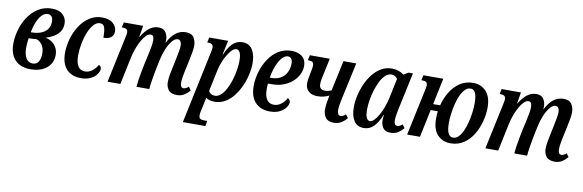

<svg xmlns="http://www.w3.org/2000/svg" viewBox="-53 -997 5103 1682"><g transform="rotate(10 2498.5 -156.0)"><path d="M209 10Q117 10 69 -41Q21 -92 21 -184Q21 -243 38.5 -306.5Q56 -370 91.5 -424Q127 -478 180 -512Q233 -546 303 -546Q366 -546 399.5 -514.5Q433 -483 433 -434Q433 -379 395 -341.5Q357 -304 291 -286Q345 -273 374.5 -237Q404 -201 404 -151Q404 -102 379 -65.5Q354 -29 310 -9.5Q266 10 209 10ZM274 -493Q246 -493 222.5 -469Q199 -445 181.5 -403.5Q164 -362 154 -310H163Q206 -310 242 -323Q278 -336 299.5 -363.5Q321 -391 321 -435Q321 -465 308 -479Q295 -493 274 -493ZM217 -43Q253 -43 269.5 -71Q286 -99 286 -143Q286 -191 265 -220.5Q244 -250 213 -259Q199 -257 182.5 -256Q166 -255 145 -255Q141 -227 139.5 -206Q138 -185 138 -169Q138 -111 158.5 -77Q179 -43 217 -43Z M656 10Q573 10 527 -40Q481 -90 481 -184Q481 -246 499 -309.5Q517 -373 552 -427Q587 -481 636.5 -513.5Q686 -546 747 -546Q813 -546 846.5 -516Q880 -486 880 -443Q880 -411 857.5 -392Q835 -373 789 -373Q789 -435 779.5 -464Q770 -493 739 -493Q708 -493 682.5 -464.5Q657 -436 638 -389.5Q619 -343 608.5 -288Q598 -233 598 -181Q598 -120 618 -87Q638 -54 681 -54Q715 -54 744 -76Q773 -98 792 -132Q814 -122 814 -99Q814 -78 796.5 -52.5Q779 -27 743.5 -8.5Q708 10 656 10Z M1509 10Q1455 10 1433.5 -19.5Q1412 -49 1412 -87Q1412 -104 1414.5 -127.5Q1417 -151 1425 -187L1448 -298Q1456 -336 1462 -369.5Q1468 -403 1468 -424Q1468 -444 1459.5 -458.5Q1451 -473 1433 -473Q1408 -473 1383 -442Q1358 -411 1338.5 -364Q1319 -317 1309 -267L1296 -206Q1290 -175 1283 -138Q1276 -101 1270.5 -65Q1265 -29 1263 0H1149Q1151 -27 1156.5 -63.5Q1162 -100 1169.5 -139.5Q1177 -179 1184 -213L1203 -298Q1209 -324 1216 -362Q1223 -400 1223 -425Q1223 -441 1217.5 -456.5Q1212 -472 1193 -472Q1172 -472 1151.5 -451Q1131 -430 1112 -395.5Q1093 -361 1078.5 -320Q1064 -279 1056 -239L1006 0H892L979 -409Q982 -423 984 -433.5Q986 -444 986 -453Q986 -474 974.5 -482Q963 -490 942 -490H932L942 -536H1114L1097 -435H1100Q1131 -488 1168 -517Q1205 -546 1250 -546Q1296 -546 1315 -516Q1334 -486 1334 -447Q1334 -440 1332 -427H1335Q1395 -546 1492 -546Q1545 -546 1565 -514Q1585 -482 1585 -441Q1585 -417 1578.5 -381Q1572 -345 1566 -317L1541 -199Q1535 -172 1531.5 -147Q1528 -122 1528 -103Q1528 -83 1535 -71Q1542 -59 1556 -59Q1578 -59 1601 -81L1623 -51Q1605 -28 1576.5 -9Q1548 10 1509 10Z M1603 234 1739 -409Q1742 -423 1744 -433.5Q1746 -444 1746 -453Q1746 -474 1734 -482Q1722 -490 1702 -490H1692L1702 -536H1870L1843 -411H1847Q1872 -473 1909 -509.5Q1946 -546 1996 -546Q2057 -546 2086 -500Q2115 -454 2115 -382Q2115 -333 2103 -278.5Q2091 -224 2068 -173Q2045 -122 2012.5 -80.5Q1980 -39 1938 -14.5Q1896 10 1846 10Q1798 10 1768 -10Q1764 11 1758 37L1746 93Q1742 108 1739.5 122.5Q1737 137 1737 149Q1737 173 1749 180Q1761 187 1782 187H1812L1803 234ZM1839 -42Q1867 -42 1891.5 -64.5Q1916 -87 1935.5 -123.5Q1955 -160 1969 -205Q1983 -250 1990.5 -295.5Q1998 -341 1998 -380Q1998 -432 1986 -454.5Q1974 -477 1955 -477Q1931 -477 1903.5 -443.5Q1876 -410 1853 -358.5Q1830 -307 1819 -250L1782 -74Q1800 -42 1839 -42Z M2337 10Q2254 10 2206.5 -40Q2159 -90 2159 -184Q2159 -249 2178 -313Q2197 -377 2232.5 -430Q2268 -483 2318.5 -514.5Q2369 -546 2432 -546Q2495 -546 2529.5 -516.5Q2564 -487 2564 -434Q2564 -381 2531.5 -333.5Q2499 -286 2442.5 -257Q2386 -228 2314 -228H2279Q2276 -205 2276 -184Q2276 -54 2361 -54Q2395 -54 2424 -75.5Q2453 -97 2472 -132Q2495 -122 2495 -99Q2495 -78 2477.5 -52.5Q2460 -27 2424.5 -8.5Q2389 10 2337 10ZM2285 -282H2299Q2372 -282 2412 -326Q2452 -370 2452 -438Q2452 -463 2441 -478Q2430 -493 2410 -493Q2383 -493 2358 -464.5Q2333 -436 2314 -388Q2295 -340 2285 -282Z M2723 -194Q2673 -194 2644.5 -219.5Q2616 -245 2616 -290Q2616 -309 2620.5 -336Q2625 -363 2631 -392Q2636 -414 2638 -429Q2640 -444 2640 -453Q2640 -474 2628.5 -482Q2617 -490 2597 -490H2587L2597 -536H2774L2747 -407Q2740 -378 2735 -351Q2730 -324 2730 -303Q2730 -253 2781 -253Q2808 -253 2838 -266L2896 -536H3010L2937 -199Q2931 -172 2927.5 -147Q2924 -122 2924 -103Q2924 -83 2931.5 -71Q2939 -59 2955 -59Q2976 -59 2999 -81L3021 -51Q3002 -27 2974 -8.5Q2946 10 2904 10Q2852 10 2831 -20.5Q2810 -51 2810 -89Q2810 -108 2812.5 -132.5Q2815 -157 2822 -190L2828 -218Q2805 -207 2779.5 -200.5Q2754 -194 2723 -194Z M3172 10Q3111 10 3083 -36Q3055 -82 3055 -154Q3055 -203 3067 -257.5Q3079 -312 3101.5 -363Q3124 -414 3157 -455.5Q3190 -497 3232 -521.5Q3274 -546 3325 -546Q3359 -546 3387 -536Q3415 -526 3433 -511L3475 -536H3514L3442 -199Q3436 -172 3432.5 -147Q3429 -122 3429 -103Q3429 -83 3436 -71Q3443 -59 3458 -59Q3480 -59 3503 -81L3525 -51Q3507 -28 3478.5 -9Q3450 10 3408 10Q3363 10 3343 -18Q3323 -46 3323 -86Q3323 -95 3323.5 -106.5Q3324 -118 3327 -133H3324Q3296 -63 3259.5 -26.5Q3223 10 3172 10ZM3215 -59Q3232 -59 3252 -79Q3272 -99 3290.5 -132Q3309 -165 3324 -205.5Q3339 -246 3348 -288L3385 -464Q3374 -481 3359.5 -487.5Q3345 -494 3331 -494Q3302 -494 3277 -470.5Q3252 -447 3233 -409Q3214 -371 3200.5 -326Q3187 -281 3180 -236.5Q3173 -192 3173 -156Q3173 -104 3184.5 -81.5Q3196 -59 3215 -59Z M3557 0 3644 -409Q3647 -423 3649 -433.5Q3651 -444 3651 -453Q3651 -474 3639.5 -482Q3628 -490 3607 -490H3597L3607 -536H3784L3735 -302H3797Q3813 -365 3846 -420.5Q3879 -476 3930 -511Q3981 -546 4050 -546Q4120 -546 4165 -497.5Q4210 -449 4210 -354Q4210 -295 4193.5 -231.5Q4177 -168 4144 -113Q4111 -58 4060.5 -24Q4010 10 3942 10Q3872 10 3827 -38Q3782 -86 3782 -182Q3782 -214 3786 -247H3723L3671 0ZM3957 -43Q3984 -43 4006 -65.5Q4028 -88 4044 -124.5Q4060 -161 4070.5 -204.5Q4081 -248 4086.5 -291Q4092 -334 4092 -369Q4092 -436 4077.5 -464.5Q4063 -493 4036 -493Q4008 -493 3986 -470.5Q3964 -448 3947.5 -411.5Q3931 -375 3920.5 -331Q3910 -287 3904.5 -244Q3899 -201 3899 -166Q3899 -100 3914 -71.5Q3929 -43 3957 -43Z M4870 10Q4816 10 4794.5 -19.5Q4773 -49 4773 -87Q4773 -104 4775.5 -127.5Q4778 -151 4786 -187L4809 -298Q4817 -336 4823 -369.5Q4829 -403 4829 -424Q4829 -444 4820.5 -458.5Q4812 -473 4794 -473Q4769 -473 4744 -442Q4719 -411 4699.5 -364Q4680 -317 4670 -267L4657 -206Q4651 -175 4644 -138Q4637 -101 4631.5 -65Q4626 -29 4624 0H4510Q4512 -27 4517.5 -63.5Q4523 -100 4530.5 -139.5Q4538 -179 4545 -213L4564 -298Q4570 -324 4577 -362Q4584 -400 4584 -425Q4584 -441 4578.5 -456.5Q4573 -472 4554 -472Q4533 -472 4512.5 -451Q4492 -430 4473 -395.5Q4454 -361 4439.5 -320Q4425 -279 4417 -239L4367 0H4253L4340 -409Q4343 -423 4345 -433.5Q4347 -444 4347 -453Q4347 -474 4335.5 -482Q4324 -490 4303 -490H4293L4303 -536H4475L4458 -435H4461Q4492 -488 4529 -517Q4566 -546 4611 -546Q4657 -546 4676 -516Q4695 -486 4695 -447Q4695 -440 4693 -427H4696Q4756 -546 4853 -546Q4906 -546 4926 -514Q4946 -482 4946 -441Q4946 -417 4939.5 -381Q4933 -345 4927 -317L4902 -199Q4896 -172 4892.5 -147Q4889 -122 4889 -103Q4889 -83 4896 -71Q4903 -59 4917 -59Q4939 -59 4962 -81L4984 -51Q4966 -28 4937.5 -9Q4909 10 4870 10Z"/></g></svg>

Font: Noto Serif ExtraCondensed SemiBold
Style: Italic
Weight: 600
Width: 2
Italic angle: -12°
Designer: Monotype Design Team
Foundry: Monotype Imaging Inc.
Version: Version 2.013